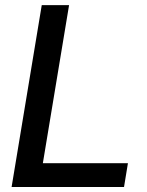

<svg xmlns="http://www.w3.org/2000/svg" viewBox="-20 -748 587 768"><path d="M26.4 0 147 -727.5H256.3L151.4 -95.2H491.7L476.1 0Z"/></svg>

Font: Inter 28pt Medium
Style: Italic
Weight: 500
Italic angle: -9.3988°
Designer: Rasmus Andersson
Foundry: rsms
Version: Version 4.001;git-66647c0bb